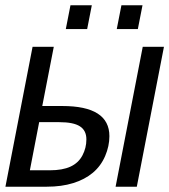

<svg xmlns="http://www.w3.org/2000/svg" viewBox="-20 -705 640 725"><path d="M215.3 -304.7Q393.1 -304.7 393.1 -190.9Q393.1 -153.3 377 -115.7Q360.8 -78.1 330.6 -52.7Q300.3 -27.3 256.6 -13.7Q212.9 0 156.7 0H0.5L103 -528.3H183.1L139.6 -304.7ZM92.8 -62H168.5Q215.8 -62 245.8 -75.7Q275.9 -89.4 291 -117.7Q306.2 -146 306.2 -178.7Q306.2 -212.4 281.7 -228Q257.3 -243.7 204.1 -243.7H127.9ZM416.5 0 519 -528.3H599.1L496.6 0ZM420.9 -595.2 438.5 -685.1H518.1L500.5 -595.2ZM228.5 -595.2 246.1 -685.1H326.7L309.1 -595.2Z"/></svg>

Font: Cousine
Style: Italic
Weight: 400
Italic angle: -12°
Monospace: yes
Designer: Steve Matteson
Foundry: Monotype Imaging Inc.
Version: Version 1.21